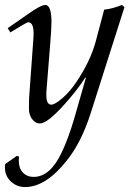

<svg xmlns="http://www.w3.org/2000/svg" viewBox="-28 -482 533 776"><path d="M465 -462 475 -453 339 -26Q301 94 241 168Q157 274 73 274Q40 274 16 251.5Q-8 229 -8 196Q-8 186 -7 181L40 148L49 151Q48 157 48 169Q48 198 64.5 215.5Q81 233 108 233Q174 233 220 137Q248 80 274 -10L319 -167L317 -169Q286 -120 235 -63Q164 17 133 17Q114 17 100 -3Q89 -20 89 -42Q89 -82 90 -91L107 -327Q112 -392 86 -392Q82 -392 60 -379L14 -351L3 -368L82 -423Q137 -462 155 -462Q180 -462 180 -393Q180 -366 175 -306L160 -118Q155 -59 179 -59Q194 -59 224.5 -85.5Q255 -112 281 -151Q337 -234 359 -315L393 -443Q425 -446 465 -462Z"/></svg>

Font: GFS Didot
Style: Italic
Weight: 400
Italic angle: -12°
Designer: Takis Katsoulidis and George D. Matthiopoulos
Foundry: George Matthiopoulos and Takis Katsoulidis
Version: Version 1.0